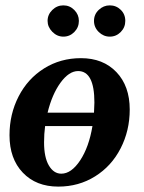

<svg xmlns="http://www.w3.org/2000/svg" viewBox="-20 -689 540 719"><path d="M198.2 9.8Q115.2 9.8 65.4 -42.5Q15.6 -94.7 15.6 -182.6Q15.6 -261.7 49.8 -328.1Q84 -394.5 145.3 -432.9Q206.5 -471.2 283.2 -471.2Q366.2 -471.2 416 -418.9Q465.8 -366.7 465.8 -278.8Q465.8 -199.7 431.6 -133.3Q397.5 -66.9 336.2 -28.6Q274.9 9.8 198.2 9.8ZM209.5 -38.6Q247.1 -38.6 280 -88.1Q313 -137.7 326.2 -216.8H148.9Q145 -187.5 145 -155.8Q145 -99.6 163.1 -69.1Q181.2 -38.6 209.5 -38.6ZM333.5 -305.2Q333.5 -422.9 272.5 -422.9Q238.3 -422.9 206.5 -379.2Q174.8 -335.4 158.2 -267.1H332ZM391.1 -551.8Q367.7 -551.8 349.9 -569.1Q332 -586.4 332 -610.8Q332 -635.3 349.9 -652.1Q367.7 -668.9 391.1 -668.9Q415 -668.9 432.1 -652.3Q449.2 -635.7 449.2 -610.8Q449.2 -586.4 432.1 -569.1Q415 -551.8 391.1 -551.8ZM217.3 -551.8Q193.8 -551.8 176 -569.8Q158.2 -587.9 158.2 -610.8Q158.2 -634.3 175.8 -651.6Q193.4 -668.9 217.3 -668.9Q241.2 -668.9 258.3 -651.6Q275.4 -634.3 275.4 -610.8Q275.4 -586.4 258.3 -569.1Q241.2 -551.8 217.3 -551.8Z"/></svg>

Font: Liberation Serif
Style: Bold Italic
Weight: 700
Italic angle: -16.333°
Designer: Steve Matteson
Foundry: Ascender Corporation
Version: Version 2.1.5